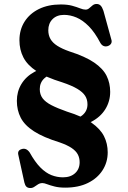

<svg xmlns="http://www.w3.org/2000/svg" viewBox="-20 -735 644 968"><path d="M331 -95.5 327.5 -132.5Q372 -134 396.5 -155Q421 -176 421 -209Q421 -233.5 409.2 -252Q397.5 -270.5 370 -287Q342.5 -303.5 293.5 -320Q211.5 -345 164.5 -376Q117.5 -407 97.8 -445.8Q78 -484.5 78 -532Q78 -585 103.8 -625.8Q129.5 -666.5 176.2 -689.5Q223 -712.5 286 -712.5Q320.5 -712.5 344 -706Q367.5 -699.5 383.5 -693Q399.5 -686.5 411.5 -686.5Q422 -686.5 430 -693.8Q438 -701 446.8 -708Q455.5 -715 467 -715Q479 -715 487 -707.2Q495 -699.5 501.5 -680.5L541 -537Q545.5 -524 539.8 -514.8Q534 -505.5 521 -502Q498 -497 485.5 -519.5Q458 -572 427.5 -602.8Q397 -633.5 365.5 -646.8Q334 -660 303 -660Q266.5 -660 245 -638.5Q223.5 -617 223.5 -582.5Q223.5 -557.5 234.5 -538.2Q245.5 -519 269 -504Q292.5 -489 329.5 -476Q409.5 -450.5 454.5 -419.8Q499.5 -389 517.5 -352.5Q535.5 -316 535.5 -272Q535.5 -224 511 -184.5Q486.5 -145 440.8 -121.2Q395 -97.5 331 -95.5ZM256.5 -399.5 264 -363Q225.5 -360.5 203 -339.5Q180.5 -318.5 180.5 -285.5Q180.5 -258.5 195 -239.2Q209.5 -220 239.8 -204.5Q270 -189 317 -172.5Q396.5 -148 441.2 -116.5Q486 -85 504.5 -48Q523 -11 523 33Q523 83 497 123.5Q471 164 423.2 187.5Q375.5 211 308.5 211Q277.5 211 255 205.2Q232.5 199.5 217.8 193.8Q203 188 194 188Q182 188 172 194.2Q162 200.5 153 206.8Q144 213 133.5 213Q120.5 213 113.5 206.5Q106.5 200 103 185.5L72.5 46.5Q66.5 23 90 16.5Q101 13 111 17.2Q121 21.5 129.5 33.5Q156.5 82 183.5 109.2Q210.5 136.5 239 147.8Q267.5 159 297.5 159Q336 159 358.8 138Q381.5 117 381.5 83Q381.5 61 372.2 43.5Q363 26 341.2 11.2Q319.5 -3.5 281 -17Q198.5 -42.5 151.2 -73Q104 -103.5 84.5 -141.5Q65 -179.5 65 -226.5Q65 -273.5 88 -311.5Q111 -349.5 154 -372.8Q197 -396 256.5 -399.5Z"/></svg>

Font: Fraunces
Style: Bold
Weight: 700
Version: Version 1.000;[b76b70a41]